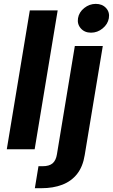

<svg xmlns="http://www.w3.org/2000/svg" viewBox="-20 -782 591 1006"><path d="M282.2 -727.5 161.6 0H15.6L136.2 -727.5ZM372.1 -541H518.6L423.8 30.8Q414.1 91.3 384 129.4Q354 167.5 306.4 185.8Q258.8 204.1 196.8 204.1H162.6L181.6 88.9H203.1Q238.3 88.9 255.9 73.5Q273.4 58.1 278.3 26.4ZM457 -610.8Q423.3 -610.8 403.6 -633.1Q383.8 -655.3 388.7 -686.5Q394 -718.3 421.4 -740Q448.7 -761.7 481.9 -761.7Q515.6 -761.7 535.6 -740Q555.7 -718.3 550.3 -686.5Q544.9 -655.3 517.8 -633.1Q490.7 -610.8 457 -610.8Z"/></svg>

Font: Inter 17pt
Style: Bold Italic
Weight: 700
Italic angle: -9.3988°
Version: Version 4.001;git-66647c0bb